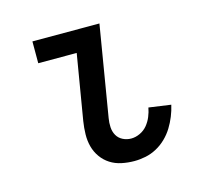

<svg xmlns="http://www.w3.org/2000/svg" viewBox="-83 -613 765 714"><g transform="rotate(-15 300.0 -256.0)"><path d="M351 8Q326 8 302 3Q278 -2 258.5 -14.5Q239 -27 225.5 -46Q212 -65 206 -87.5Q200 -110 200.5 -135Q201 -160 205 -185L247 -436H99V-520H357L299 -171Q296 -154 297 -136.5Q298 -119 306 -105Q314 -91 329 -83.5Q344 -76 361 -76Q378 -76 395 -84Q412 -92 423.5 -106Q435 -120 442 -137Q449 -154 452 -171L537 -159Q532 -137 523.5 -116Q515 -95 503 -75.5Q491 -56 474 -39.5Q457 -23 436.5 -12Q416 -1 394 3.5Q372 8 351 8Z"/></g></svg>

Font: Iosevka HT Medium Extended
Style: Italic
Weight: 500
Width: 7
Italic angle: -9°
Monospace: yes
Designer: Belleve Invis
Foundry: Belleve Invis
Version: Version 32.3.0; ttfautohint (v1.8.4)